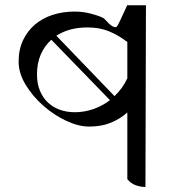

<svg xmlns="http://www.w3.org/2000/svg" viewBox="-20 -735 720 763"><path d="M558 8Q538 8 519 1Q500 -6 486 -23V-288Q458 -263 421 -247.5Q384 -232 334 -232Q292 -232 243 -255Q194 -278 152 -315Q110 -352 82 -398Q54 -444 54 -490Q54 -538 71.5 -575Q89 -612 119 -637.5Q149 -663 189.5 -676Q230 -689 276 -689Q310 -689 340 -681Q389 -668 396 -659Q431 -619 444 -629Q448 -631 486 -715L484 -714H560ZM277 -289Q315 -289 351 -301.5Q387 -314 417 -337L184 -577Q157 -553 142 -518.5Q127 -484 127 -439Q127 -403 138.5 -375Q150 -347 170 -328Q190 -309 217.5 -299Q245 -289 277 -289ZM486 -568Q451 -595 413.5 -610.5Q376 -626 327 -626Q255 -626 204 -593L435 -353Q451 -368 464 -386Q477 -404 486 -424Z"/></svg>

Font: umalayalam85
Style: Book
Weight: 400
Designer: Jelle Bosma - Monotype Design Team
Foundry: Monotype Imaging Inc.
Version: Version 2.003